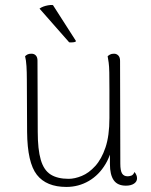

<svg xmlns="http://www.w3.org/2000/svg" viewBox="-20 -726 595 758"><path d="M136 -692Q143 -697 151 -700Q159 -703 169.5 -705Q180 -707 189 -706L280 -564Q279 -560 268.5 -559Q258 -558 253 -559ZM430 -514Q440 -514 447 -507Q454 -500 454 -486L455 -80Q455 -52 462 -41Q469 -30 484 -30Q490 -30 498 -32.5Q506 -35 511 -47Q521 -35 521 -22Q521 -9 509 -1Q497 7 477 7Q444 7 429 -14.5Q414 -36 414 -78V-173L428 -184Q423 -123 397 -79Q371 -35 330.5 -11.5Q290 12 242 12Q163 12 125.5 -36Q88 -84 87 -205L86 -412Q86 -441 84.5 -465Q83 -489 79 -504Q83 -508 88.5 -511Q94 -514 104 -514Q115 -514 121.5 -507Q128 -500 128 -487L129 -206Q129 -136 141 -95Q153 -54 180 -37Q207 -20 251 -20Q275 -20 303 -31.5Q331 -43 356 -70.5Q381 -98 396.5 -144Q412 -190 412 -260Q412 -328 412 -371Q412 -414 411.5 -439.5Q411 -465 409 -479Q407 -493 405 -504Q408 -507 414 -510.5Q420 -514 430 -514Z"/></svg>

Font: Arima Thin ExtraLight
Style: Regular
Weight: 250
Version: Version 1.100